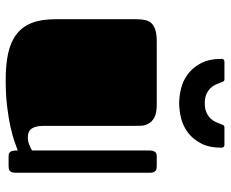

<svg xmlns="http://www.w3.org/2000/svg" viewBox="-85 -684 778 648"><g transform="rotate(90 304.0 -360.0)"><path d="M404.8 -119.1Q404.8 -91.3 413.8 -78.1Q422.9 -64.9 444.8 -64.9Q456.1 -64.9 468.5 -69.8Q481 -74.7 487.8 -79.1V-477.1Q487.8 -485.4 491.5 -492.7Q495.1 -500 507.8 -500H539.1Q543.5 -500 547.9 -499.5Q552.2 -499 555.4 -496.8Q558.6 -494.6 560.8 -490Q563 -485.4 563 -477.1V-22.9Q563 -14.6 560.8 -10Q558.6 -5.4 555.4 -3.2Q552.2 -1 547.9 -0.5Q543.5 0 539.1 0H507.8Q495.1 0 491.5 -7.3Q487.8 -14.6 487.8 -30.8Q477.1 -26.9 457.8 -20Q438.5 -13.2 409.2 -6.6Q379.9 0 340.1 4.9Q300.3 9.8 249 9.8Q196.3 9.8 158 1Q119.6 -7.8 94.5 -27.6Q69.3 -47.4 57.1 -79.1Q44.9 -110.8 44.9 -157.2V-432.1Q44.9 -448.7 47.9 -461.7Q50.8 -474.6 59.1 -482.9Q67.4 -491.2 82 -495.6Q96.7 -500 120.1 -500H334Q362.3 -500 377 -491.7Q391.6 -483.4 397.9 -471.2Q404.3 -459 404.5 -444.8Q404.8 -430.7 404.8 -418.9ZM328.6 -662.1Q347.7 -662.1 360.1 -668Q372.6 -673.8 380.1 -681.9Q387.7 -689.9 391.6 -698.7Q395.5 -707.5 397.5 -712.9Q399.9 -719.2 401.9 -723.9Q403.8 -728.5 410.6 -728.5H468.8Q474.1 -728.5 476.3 -725.3Q478.5 -722.2 478.5 -719.7Q478.5 -677.2 464.1 -649.7Q449.7 -622.1 427.7 -605.5Q405.8 -588.9 379.4 -582.3Q353 -575.7 328.6 -575.7Q304.2 -575.7 277.8 -582.3Q251.5 -588.9 229.5 -605.5Q207.5 -622.1 193.1 -649.7Q178.7 -677.2 178.7 -719.7Q178.7 -722.2 180.9 -725.3Q183.1 -728.5 188.5 -728.5H246.6Q253.4 -728.5 255.4 -723.9Q257.3 -719.2 259.8 -712.9Q261.7 -707.5 265.6 -698.7Q269.5 -689.9 277.1 -681.9Q284.7 -673.8 297.1 -668Q309.6 -662.1 328.6 -662.1Z"/></g></svg>

Font: Fascinate
Style: Regular
Weight: 900
Designer: Astigmatic (AOETI)
Foundry: Astigmatic (AOETI)
Version: Version 1.000